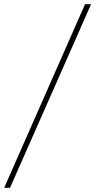

<svg xmlns="http://www.w3.org/2000/svg" viewBox="-98 -780 457 921"><path d="M-78 121 310 -760H339L-50 121Z"/></svg>

Font: Noto Serif Tamil SemiCondensed Thin
Style: Italic
Weight: 100
Width: 4
Italic angle: -12°
Designer: Indian Type Foundry, Tom Grace, and the Monotype Design Team
Foundry: Monotype Imaging Inc.
Version: Version 2.003; ttfautohint (v1.8.4.7-5d5b)